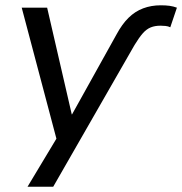

<svg xmlns="http://www.w3.org/2000/svg" viewBox="-20 -525 688 725"><path d="M420 -395Q441 -434 465.5 -458Q490 -482 520.5 -493.5Q551 -505 587 -505Q606 -505 620.5 -503Q635 -501 648 -496L623 -422Q615 -426 605 -427Q595 -428 586 -428Q565 -428 549 -421.5Q533 -415 519 -399Q505 -383 488 -355L181 180H84L206 -23L200 25L62 -496H158L251 -93H252Z"/></svg>

Font: Nunito Sans 7pt
Style: Italic
Weight: 400
Italic angle: -9°
Designer: Vernon Adams
Foundry: Vernon Adams
Version: Version 3.101;gftools[0.9.27]